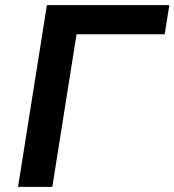

<svg xmlns="http://www.w3.org/2000/svg" viewBox="-20 -725 677 745"><path d="M50 0 162 -705H637L619 -592H277L183 0Z"/></svg>

Font: Nunito Sans 9pt
Style: Bold Italic
Weight: 700
Italic angle: -9°
Version: Version 3.101;gftools[0.9.27]